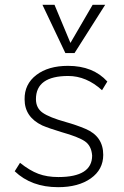

<svg xmlns="http://www.w3.org/2000/svg" viewBox="-20 -769 516 796"><path d="M41 -59 63 -94Q103 -62 139 -48.5Q175 -35 222 -35Q362 -35 362 -124Q359 -165 331.5 -183.5Q304 -202 236 -221Q183 -237 155 -249Q82 -284 82 -357Q81 -420 130.5 -458Q180 -496 262 -496Q366 -496 425 -431L403 -395Q338 -454 263 -454Q129 -454 129 -358Q129 -321 157 -301.5Q185 -282 253 -263Q296 -251 334 -235Q408 -204 408 -127Q408 -66 356.5 -29.5Q305 7 221 7Q110 7 41 -59ZM272 -591 364 -749H416L289 -549H251L156 -749H206Z"/></svg>

Font: Iunito ExtraLight
Style: Italic
Weight: 200
Italic angle: -4.541°
Designer: Vernon Adams
Foundry: Vernon Adams
Version: Version 2.001;November 30, 2019;FontCreator 12.0.0.2547 64-b